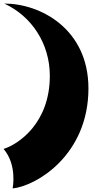

<svg xmlns="http://www.w3.org/2000/svg" viewBox="-40 -912 533 1079"><path d="M31 147C166 133 457 -42 457 -415C457 -749 188 -892 -16 -892C138 -821 240 -667 240 -486C240 -219 63 -101 -20 -75C58 15 31 147 31 147Z"/></svg>

Font: Shojumaru
Style: Regular
Weight: 400
Designer: Astigmatic (AOETI)
Foundry: Astigmatic (AOETI)
Version: Version 1.000